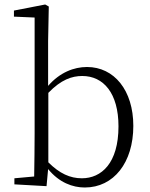

<svg xmlns="http://www.w3.org/2000/svg" viewBox="-20 -820 665 854"><path d="M357 14C486 14 573 -97 573 -260C573 -418 488 -522 367 -522C309 -522 246 -498 194 -438V-637L197 -791L181 -800L42 -773V-746L134 -742V-226C134 -172 133 -90 132 -35L44 -27V0L187 8L194 -68C243 -8 303 14 357 14ZM195 -407C252 -466 300 -482 346 -482C440 -482 507 -406 507 -258C507 -94 431 -27 344 -27C292 -27 245 -48 195 -98Z"/></svg>

Font: Noto Serif CJK SC ExtraLight
Style: Regular
Weight: 200
Designer: Ryoko NISHIZUKA 西塚涼子 (kana & ideographs); Frank Grießhammer (Latin, Greek & Cyrillic); Wenlong ZHANG 张文龙 (bopomofo); San
Foundry: Adobe
Version: Version 2.001;hotconv 1.1.0;makeotfexe 2.6.0